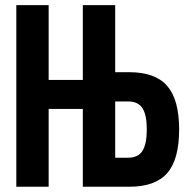

<svg xmlns="http://www.w3.org/2000/svg" viewBox="-20 -710 738 730"><path d="M418 -690.4V-435.5H471.7Q570.3 -435.5 615.7 -383.3Q661.1 -331.1 661.1 -217.8Q661.1 -103.5 615.7 -51.8Q570.3 0 471.7 0H294.9V-295.9H165V0H42V-690.4H165V-406.2H294.9V-690.4ZM418 -324.2V-110.4H467.8Q504.9 -110.4 521.5 -136.2Q538.1 -162.1 538.1 -217.8Q538.1 -273.4 521.5 -298.8Q504.9 -324.2 467.8 -324.2Z"/></svg>

Font: Dinish Condensed
Style: Bold
Weight: 700
Width: 3
Designer: Bert Driehuis
Foundry: Playbeing
Version: Version 3.006; git-39231f3c-release